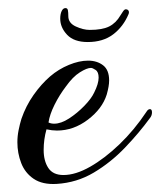

<svg xmlns="http://www.w3.org/2000/svg" viewBox="-20 -447 396 475"><path d="M120 8Q85 10 63.5 -4.5Q42 -19 32.5 -43.5Q23 -68 23 -95Q23 -110 26 -125Q29 -140 33 -153Q44 -185 63 -212Q82 -239 104 -258Q125 -276 150.5 -286.5Q176 -297 198 -297Q220 -297 235 -285.5Q250 -274 250 -248Q250 -234 244 -213Q233 -178 197.5 -151Q162 -124 121 -124Q109 -124 95 -127Q88 -102 88 -76Q88 -49 99.5 -31.5Q111 -14 137 -14Q167 -14 203 -34.5Q239 -55 275.5 -90Q312 -125 342 -170Q346 -177 351 -177Q356 -177 356 -169Q356 -161 351 -155Q324 -118 289 -81.5Q254 -45 212 -20Q170 5 120 8ZM114 -141Q131 -141 151 -154Q171 -167 188.5 -185Q206 -203 213 -218Q224 -240 224 -255Q224 -269 216.5 -274Q209 -279 205 -279Q195 -279 177.5 -268Q160 -257 143 -233Q127 -212 115 -188Q103 -164 100 -144Q106 -141 114 -141ZM197 -343Q163 -343 146 -361Q129 -379 129 -401Q129 -412 132.5 -419.5Q136 -427 142 -427Q147 -427 148 -421.5Q149 -416 149 -407Q149 -390 167.5 -381.5Q186 -373 202 -373Q233 -373 250 -381.5Q267 -390 278 -409Q281 -414 284.5 -419Q288 -424 291 -424Q296 -424 298 -420.5Q300 -417 298 -412Q285 -381 260 -362Q235 -343 197 -343Z"/></svg>

Font: Gwendolyn
Style: Bold
Weight: 700
Designer: Robert E. Leuschke
Foundry: Robert E. Leuschke
Version: Version 1.010; ttfautohint (v1.8.3)